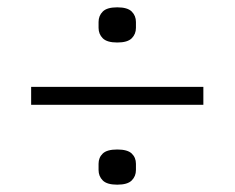

<svg xmlns="http://www.w3.org/2000/svg" viewBox="-20 -567 640 524"><path d="M65 -281V-330H535V-281ZM300 -63Q272 -63 260.5 -74.5Q249 -86 249 -103V-120Q249 -137 260.5 -148Q272 -159 300 -159Q328 -159 339.5 -148Q351 -137 351 -120V-103Q351 -86 339.5 -74.5Q328 -63 300 -63ZM300 -451Q272 -451 260.5 -462.5Q249 -474 249 -491V-507Q249 -524 260.5 -535.5Q272 -547 300 -547Q328 -547 339.5 -535.5Q351 -524 351 -507V-491Q351 -474 339.5 -462.5Q328 -451 300 -451Z"/></svg>

Font: IBM Plex Sans Devanagari Light
Style: Regular
Weight: 300
Designer: Mike Abbink, Paul van der Laan, Pieter van Rosmalen, Erin McLaughlin
Foundry: Bold Monday
Version: Version 1.1